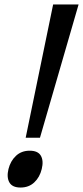

<svg xmlns="http://www.w3.org/2000/svg" viewBox="-20 -830 372 860"><path d="M332 -810 159 -213H95L218 -810ZM167 -73Q158 -36 133.5 -13Q109 10 72 10Q35 10 22 -13Q9 -36 18 -73Q27 -109 51.5 -132Q76 -155 113 -155Q150 -155 163 -132.5Q176 -110 167 -73Z"/></svg>

Font: TypoPRO Sinkin Sans
Style: 400 Italic
Weight: 400
Italic angle: -112°
Designer: Keith Bates
Foundry: K-Type
Version: Sinkin Sans (version 1.0)  by Keith Bates   •   © 2014   www